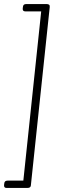

<svg xmlns="http://www.w3.org/2000/svg" viewBox="-44 -788 295 946"><path d="M186 -768Q203 -768 201 -753L108 126Q107 138 91 138H-12Q-25 138 -24 124L-23 116Q-22 102 -7 102H71L159 -732H80Q67 -732 68 -746L69 -754Q70 -768 85 -768Z"/></svg>

Font: Asap Condensed Condensed Thin
Style: Italic
Weight: 100
Width: 3
Italic angle: -6°
Designer: Pablo Cosgaya
Foundry: Omnibus-Type
Version: Version 3.001; ttfautohint (v1.8.4.7-5d5b)